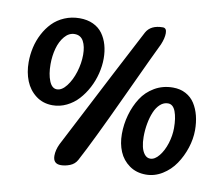

<svg xmlns="http://www.w3.org/2000/svg" viewBox="-91 -985 1260 1095"><g transform="rotate(10 539.0 -437.5)"><path d="M222.2 -328.1Q166.5 -328.1 125.7 -359.1Q85 -390.1 65.4 -439Q45.9 -487.8 45.9 -546.9Q45.9 -589.8 55.4 -632.1Q64.9 -674.3 85 -712.6Q105 -751 133.3 -780Q161.6 -809.1 202.1 -826.4Q242.7 -843.8 290 -843.8Q334.5 -843.8 368.4 -827.9Q402.3 -812 422.9 -783.7Q443.4 -755.4 453.6 -719.2Q463.9 -683.1 463.9 -640.6Q463.9 -598.1 452.9 -553.7Q441.9 -509.3 420.7 -469Q399.4 -428.7 370.6 -397.2Q341.8 -365.7 303.2 -346.9Q264.6 -328.1 222.2 -328.1ZM344.7 -641.6Q344.7 -689.9 328.4 -720Q312 -750 277.3 -750Q244.1 -750 219.2 -720.7Q194.3 -691.4 182.6 -648.2Q170.9 -605 170.9 -557.1Q170.9 -499.5 186.5 -460.7Q202.1 -421.9 231 -421.9Q259.8 -421.9 286.6 -456.5Q313.5 -491.2 329.1 -542Q344.7 -592.8 344.7 -641.6ZM669.9 -828.1Q695.8 -875 765.6 -875Q787.6 -875 787.6 -844.7Q787.6 -815.4 771.5 -777.3Q751.5 -737.8 618.4 -451.4Q485.4 -165 421.9 -46.9Q408.2 -21.5 380.9 -10.7Q353.5 0 328.1 0Q283.2 0 283.2 -46.9Q283.2 -79.6 300.3 -115.7Q578.1 -654.3 669.9 -828.1ZM814.9 -31.2Q759.3 -31.2 719 -60.1Q678.7 -88.9 659.7 -134.3Q640.6 -179.7 640.6 -235.4Q640.6 -292.5 656 -346.9Q671.4 -401.4 700.2 -446.5Q729 -491.7 776.6 -519.3Q824.2 -546.9 882.8 -546.9Q924.8 -546.9 957 -529.5Q989.3 -512.2 1008.8 -481.7Q1028.3 -451.2 1038.1 -412.6Q1047.9 -374 1047.9 -329.1Q1047.9 -278.3 1030.8 -225.8Q1013.7 -173.3 984.1 -129.9Q954.6 -86.4 909.9 -58.8Q865.2 -31.2 814.9 -31.2ZM823.7 -125Q850.1 -125 874.8 -155.5Q899.4 -186 913.6 -231.2Q927.7 -276.4 927.7 -320.3Q927.7 -378.4 913.6 -415.8Q899.4 -453.1 870.1 -453.1Q845.2 -453.1 825 -434.8Q804.7 -416.5 792 -386.2Q779.3 -356 772.5 -318.6Q765.6 -281.2 765.6 -241.2Q765.6 -210 771.5 -184.3Q777.3 -158.7 790.8 -141.8Q804.2 -125 823.7 -125Z"/></g></svg>

Font: iCiel Pacifico
Style: Regular
Weight: 400
Designer: Vernon Adams
Foundry: Vernon Adams
Version: Version 1.00 September 26, 2014, initial release